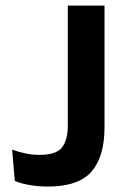

<svg xmlns="http://www.w3.org/2000/svg" viewBox="-20 -659 454 688"><path d="M151 9.5Q120 9.5 89 4.5Q58 -0.5 33 -10.5L23.5 -123Q47.5 -114 71.8 -109Q96 -104 122 -104Q180.5 -104 201.8 -130.2Q223 -156.5 223 -210.5V-639H354.5V-202.5Q354.5 -98 308 -44.2Q261.5 9.5 151 9.5Z"/></svg>

Font: Anek Devanagari Medium SemiBold
Style: Regular
Weight: 600
Version: Version 1.003